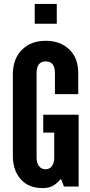

<svg xmlns="http://www.w3.org/2000/svg" viewBox="-20 -951 460 979"><path d="M197 8Q226.5 8 246.5 -1.8Q266.5 -11.5 291 -39L306 0H381V-366H200.5V-275H256.5V-147.5Q256.5 -120.5 244.8 -104.2Q233 -88 212.5 -88Q191 -88 178.8 -104Q166.5 -120 166.5 -147.5V-578.5Q166.5 -638 213.5 -638Q260 -638 260 -578.5V-471H379V-578.5Q379 -655 333 -699Q287 -743 213.5 -743Q139.5 -743 93.8 -699.2Q48 -655.5 45.5 -578.5V-156.5Q45.5 -83 85.2 -37.5Q125 8 197 8ZM157 -830H269.5V-931H157Z"/></svg>

Font: League Gothic SemiExpanded
Style: Regular
Weight: 400
Width: 6
Designer: The League of Moveable Type
Version: Version 1.600; ttfautohint (v1.8.3)